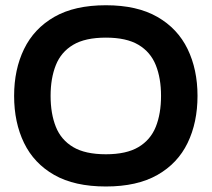

<svg xmlns="http://www.w3.org/2000/svg" viewBox="-20 -691 795 721"><path d="M377.7 9.3Q260 9.3 183.8 -34Q107.7 -77.3 70.3 -154.2Q33 -231 33 -331Q33 -430 70.3 -506.8Q107.7 -583.7 183.8 -627.5Q260 -671.3 377.7 -671.3Q494.7 -671.3 571 -627.5Q647.3 -583.7 684.5 -506.8Q721.7 -430 721.7 -331Q721.7 -231 684.5 -154.2Q647.3 -77.3 571 -34Q494.7 9.3 377.7 9.3ZM377.7 -111.7Q454.7 -111.7 500 -138.7Q545.3 -165.7 565 -214.8Q584.7 -264 584.7 -331Q584.7 -397.3 565 -446.5Q545.3 -495.7 500 -522.7Q454.7 -549.7 377.7 -549.7Q300 -549.7 254.7 -522.7Q209.3 -495.7 189.7 -446.5Q170 -397.3 170 -331Q170 -264 189.7 -214.8Q209.3 -165.7 254.7 -138.7Q300 -111.7 377.7 -111.7Z"/></svg>

Font: Nata Sans
Style: Regular
Weight: 400
Designer: Daniel Uzquiano Cruz
Version: Version 1.001